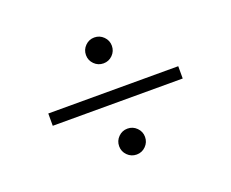

<svg xmlns="http://www.w3.org/2000/svg" viewBox="-107 -880 1215 1009"><g transform="rotate(-20 500.0 -375.5)"><path d="M499.9 -702.8Q529.9 -702.8 551.1 -681.6Q572.4 -660.4 572.4 -630.5Q572.4 -600.5 551.2 -579.2Q530 -558 500.1 -558Q470.1 -558 448.9 -579.2Q427.6 -600.4 427.6 -630.3Q427.6 -660.2 448.8 -681.5Q470 -702.8 499.9 -702.8ZM863.4 -409.9V-341.1H136.6V-409.9ZM499.9 -193.1Q529.9 -193.1 551.1 -171.9Q572.4 -150.7 572.4 -120.7Q572.4 -90.8 551.2 -69.5Q530 -48.2 500.1 -48.2Q470.1 -48.2 448.9 -69.4Q427.6 -90.6 427.6 -120.5Q427.6 -150.5 448.8 -171.8Q470 -193.1 499.9 -193.1Z"/></g></svg>

Font: Noto Sans TC Thin
Style: Regular
Weight: 100
Designer: Ryoko NISHIZUKA 西塚涼子 (kana, bopomofo & ideographs); Paul D. Hunt (Latin, Greek & Cyrillic); Sandoll Communications 산돌커뮤니
Foundry: Adobe
Version: Version 2.004-H2;hotconv 1.0.118;makeotfexe 2.5.65603